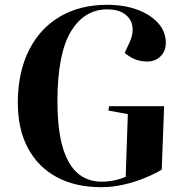

<svg xmlns="http://www.w3.org/2000/svg" viewBox="-20 -765 744 799"><path d="M663 -323 653 -59Q625 -42 584 -25Q543 -8 496 3Q449 14 401 14Q295 14 217 -27.5Q139 -69 96.5 -148Q54 -227 54 -340Q55 -466 101 -557Q147 -648 230.5 -696.5Q314 -745 425 -745Q497 -745 552 -724.5Q607 -704 638.5 -668.5Q670 -633 670 -587Q670 -552 648 -530.5Q626 -509 593 -509Q565 -509 542.5 -518Q520 -527 499 -545L522 -595Q536 -628 530.5 -658Q525 -688 498.5 -707Q472 -726 426 -726Q331 -726 275.5 -634.5Q220 -543 219 -349Q217 -9 404 -9Q431 -9 456.5 -14.5Q482 -20 503 -29L512 -290L431 -305L434 -323Z"/></svg>

Font: Literata 72pt
Style: Bold Italic
Weight: 700
Italic angle: -2°
Designer: Latin by Veronika Burian and Jose Scaglione. Greek by Irene Vlachou. Cyrillic by Vera Evstafieva
Foundry: TypeTogether
Version: Version 3.002